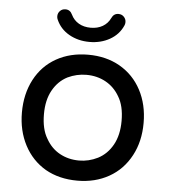

<svg xmlns="http://www.w3.org/2000/svg" viewBox="-51 -733 696 789"><g transform="rotate(5 297.0 -338.5)"><path d="M159.2 -641.6Q156.2 -647.5 156.2 -655.3Q156.2 -668 165 -677.2Q173.8 -686.5 187.5 -686.5Q207 -686.5 215.8 -667Q226.6 -644.5 247.6 -632.3Q268.6 -620.1 296.9 -620.1Q325.2 -620.1 346.2 -632.3Q367.2 -644.5 377.9 -667Q386.7 -686.5 406.2 -686.5Q419.9 -686.5 428.7 -677.2Q437.5 -668 437.5 -655.3Q437.5 -647.5 434.6 -641.6Q418 -603.5 380.9 -582.5Q343.8 -561.5 296.9 -561.5Q250 -561.5 212.9 -582.5Q175.8 -603.5 159.2 -641.6ZM165 -21.5Q108.4 -54.7 77.1 -114.3Q45.9 -173.8 45.9 -249Q45.9 -325.2 77.1 -384.8Q108.4 -444.3 165.5 -476.6Q222.7 -508.8 296.9 -508.8Q371.1 -508.8 427.7 -476.6Q485.4 -443.4 516.6 -384.3Q547.9 -325.2 547.9 -249Q547.9 -172.9 516.6 -114.3Q484.4 -53.7 427.2 -21.5Q370.1 10.7 296.9 10.7Q221.7 10.7 165 -21.5ZM374 -90.8Q412.1 -110.4 434.6 -150.9Q457 -191.4 457 -250Q457 -311.5 433.6 -349.6Q412.1 -386.7 376.5 -406.2Q340.8 -425.8 296.9 -425.8Q256.8 -425.8 219.7 -408.2Q181.6 -388.7 159.2 -348.6Q136.7 -308.6 136.7 -250Q136.7 -187.5 160.2 -149.4Q181.6 -111.3 217.3 -91.8Q252.9 -72.3 296.9 -72.3Q336.9 -72.3 374 -90.8Z"/></g></svg>

Font: FakePearl
Style: Regular
Weight: 400
Version: Version 1.2